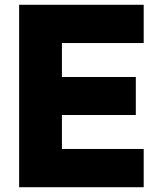

<svg xmlns="http://www.w3.org/2000/svg" viewBox="-20 -783 664 803"><path d="M581 0H60V-763H581V-603H239V-461H548V-302H239V-160H581Z"/></svg>

Font: Open Sauce One Black
Style: Regular
Weight: 900
Designer: Alfredo Marco Pradil
Foundry: Creative Sauce Fz LLC
Version: Version 1.477